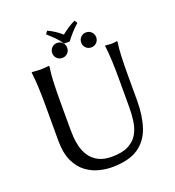

<svg xmlns="http://www.w3.org/2000/svg" viewBox="-157 -1012 1047 1146"><g transform="rotate(-20 366.5 -439.0)"><path d="M576.7 -471.7Q576.7 -531.2 574.5 -584.7Q572.3 -638.2 566.4 -683.6L568.4 -687Q587.4 -683.6 605 -683.6Q623 -683.6 642.1 -687L644.5 -683.6Q638.2 -641.1 636.2 -586.2Q634.3 -531.2 634.3 -471.7V-312.5Q634.3 -218.3 610.4 -145Q586.4 -71.8 526.4 -30.8Q466.3 10.3 356.9 10.3Q321.3 10.3 278.8 0Q236.3 -10.3 197.5 -38.6Q158.7 -66.9 134.5 -118.4Q110.4 -169.9 110.4 -250V-471.7Q110.4 -531.2 108.2 -584.7Q106 -638.2 100.1 -683.6L102.1 -687Q111.3 -686 128.9 -684.8Q146.5 -683.6 155.8 -683.6Q165 -683.6 182.6 -684.8Q200.2 -686 210 -687L212.4 -683.6Q205.6 -641.1 203.4 -586.2Q201.2 -531.2 201.2 -471.7V-285.2Q201.2 -268.1 202.9 -239Q204.6 -210 212.6 -177.2Q220.7 -144.5 239.7 -115.2Q258.8 -85.9 292.7 -67.4Q326.7 -48.8 379.4 -48.8Q446.3 -48.8 486.1 -70.1Q525.9 -91.3 545.7 -126.7Q565.4 -162.1 571 -205.6Q576.7 -249 576.7 -293.5ZM341.3 -781.2Q323.7 -808.1 302.5 -829.1Q281.2 -850.1 258.8 -870.1L272.5 -888.2Q296.4 -877 317.1 -863.5Q337.9 -850.1 358.4 -832Q381.3 -850.1 402.1 -864Q422.9 -877.9 446.3 -888.2L458 -870.1Q434.6 -850.1 414.6 -827.6Q394.5 -805.2 376.5 -781.2ZM254.9 -751.5Q254.9 -771.5 268.6 -785.4Q282.2 -799.3 302.2 -799.3Q322.3 -799.3 336.2 -785.4Q350.1 -771.5 350.1 -751.5Q350.1 -731.4 336.2 -717.8Q322.3 -704.1 302.2 -704.1Q282.2 -704.1 268.6 -717.8Q254.9 -731.4 254.9 -751.5ZM439 -751.5Q439 -771.5 452.6 -785.4Q466.3 -799.3 486.3 -799.3Q506.8 -799.3 520.5 -785.4Q534.2 -771.5 534.2 -751.5Q534.2 -731.4 520.5 -717.8Q506.8 -704.1 486.3 -704.1Q466.3 -704.1 452.6 -717.8Q439 -731.4 439 -751.5Z"/></g></svg>

Font: Kurinto Seri
Style: Regular
Weight: 400
Designer: Kurinto was developed by Clint Goss from a range of fonts that are compatible with the SIL Open Font License Version 1.1
Foundry: Clinton F. Goss
Version: Version 2.196; July 25, 2020